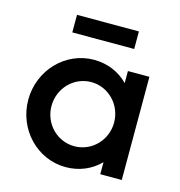

<svg xmlns="http://www.w3.org/2000/svg" viewBox="-91 -659 704 749"><g transform="rotate(15 260.5 -284.5)"><path d="M129.2 -506.2H379.2V-577.1H129.2ZM239.6 8.3C295.1 8.3 343.1 -13.2 377.8 -48.6V0H464.6V-416.7H377.8V-368.1C343.1 -403.5 295.1 -425 239.6 -425C124.3 -425 31.2 -327.8 31.2 -208.3C31.2 -88.9 124.3 8.3 239.6 8.3ZM251.4 -79.2C181.2 -79.2 125 -136.8 125 -208.3C125 -279.9 181.2 -338.2 251.4 -338.2C321.5 -338.2 377.8 -279.9 377.8 -208.3C377.8 -136.8 321.5 -79.2 251.4 -79.2Z"/></g></svg>

Font: Afacad Medium
Style: Regular
Weight: 500
Designer: Kristian Moeller
Foundry: Dicotype
Version: Version 1.000